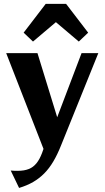

<svg xmlns="http://www.w3.org/2000/svg" viewBox="-20 -768 530 973"><path d="M34.3 96.2Q72.8 99.7 100.1 95.4Q127.4 91.1 146.7 76.9Q165.9 62.6 180 36.4Q194 10.2 205.4 -30.2L213 18.7L11.4 -498.7H169.9L281.5 -135.9L254.4 -133.1L393.3 -498.7H478.2L289.6 -31.7Q270.8 15.8 249.9 50.8Q229.1 85.8 204 111Q179 136.3 147.8 154.4Q116.7 172.4 76.7 184.4ZM147.2 -557.4 99.8 -602.4 211.6 -748.3H315L426.8 -602.4L379.3 -557.4L263.3 -655.7Z"/></svg>

Font: Sutasoma
Style: Regular
Weight: 400
Designer: Izhar Fathurrohim, Akbar Rohmanto, Arusyal Khofiqoini
Foundry: Kiwari Kolektiv
Version: Version 1.102